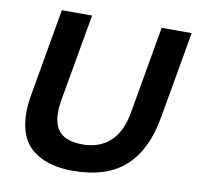

<svg xmlns="http://www.w3.org/2000/svg" viewBox="-80 -785 903 881"><g transform="rotate(10 371.5 -344.5)"><path d="M59 -213Q59 -95 127.5 -40.5Q196 14 314 14Q471 14 558 -64Q645 -142 672 -299L743 -703H603L532 -296Q516 -204 466 -158.5Q416 -113 338 -113Q268 -113 235 -144Q202 -175 202 -239Q202 -266 208 -300L279 -703H138L67 -296Q59 -248 59 -213Z"/></g></svg>

Font: Geom SemiBold
Style: Bold Italic
Weight: 600
Italic angle: -10°
Version: Version 1.102